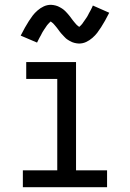

<svg xmlns="http://www.w3.org/2000/svg" viewBox="-20 -778 540 798"><path d="M75 0V-70H218V-450H89V-520H296V-70H425V0ZM308 -597Q303 -597 298 -598Q293 -599 288.5 -600Q284 -601 279.5 -603Q275 -605 270.5 -607.5Q266 -610 262 -612.5Q258 -615 254.5 -618Q251 -621 247.5 -625Q244 -629 240.5 -632.5Q237 -636 234 -639.5Q231 -643 228 -647Q225 -651 222.5 -654.5Q220 -658 216.5 -662.5Q213 -667 209.5 -671Q206 -675 203 -678.5Q200 -682 195.5 -685Q191 -688 191 -690H193L190 -688Q187 -686 184.5 -683Q182 -680 179.5 -677.5Q177 -675 176 -673.5Q175 -672 173.5 -670Q172 -668 170.5 -665.5Q169 -663 167.5 -661Q166 -659 164 -656Q162 -653 160.5 -650.5Q159 -648 157 -645Q155 -642 153.5 -638.5Q152 -635 150 -631.5Q148 -628 146 -624.5Q144 -621 142 -617Q140 -613 138 -609Q136 -605 134 -601L66 -630Q75 -648 83.5 -663Q92 -678 100 -690.5Q108 -703 116 -713.5Q124 -724 136 -734.5Q148 -745 162 -751.5Q176 -758 192 -758Q197 -758 202 -757Q207 -756 211.5 -755Q216 -754 220.5 -752Q225 -750 229.5 -747.5Q234 -745 238 -742.5Q242 -740 245.5 -737Q249 -734 252.5 -730.5Q256 -727 259.5 -723Q263 -719 266 -715.5Q269 -712 272 -708Q275 -704 277.5 -700.5Q280 -697 283.5 -692.5Q287 -688 290.5 -684Q294 -680 297 -676.5Q300 -673 304.5 -670Q309 -667 309 -665H307L310 -667Q313 -669 315.5 -672Q318 -675 320.5 -677.5Q323 -680 324 -682Q325 -684 326.5 -686Q328 -688 329.5 -690Q331 -692 332.5 -694.5Q334 -697 336 -699.5Q338 -702 339.5 -704.5Q341 -707 343 -710Q345 -713 346.5 -716.5Q348 -720 350 -723.5Q352 -727 354 -730.5Q356 -734 358 -738Q360 -742 362 -746Q364 -750 366 -755L434 -725Q425 -707 416.5 -692Q408 -677 400 -664.5Q392 -652 384 -641.5Q376 -631 364 -620.5Q352 -610 338 -603.5Q324 -597 308 -597Z"/></svg>

Font: Iosevka MaddieWtf
Style: Regular
Weight: 400
Monospace: yes
Designer: Belleve Invis
Foundry: Belleve Invis
Version: Version 31.3.0; ttfautohint (v1.8.3)